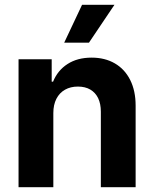

<svg xmlns="http://www.w3.org/2000/svg" viewBox="-20 -776 638 796"><path d="M201.1 0H56.9V-530.3H194.3V-437.3H200Q218.9 -484.2 260 -510.6Q301.1 -537.1 359.7 -537.1Q415 -537.1 456.1 -513.2Q497.3 -489.3 519.8 -444.4Q542.3 -399.5 542.3 -338V0H398.1V-312.8Q398.1 -345.5 387 -368.8Q375.8 -392 354.5 -404.6Q333.2 -417.1 302.8 -417.1Q272.6 -417.1 249.5 -404.1Q226.5 -391.1 213.8 -366.4Q201.1 -341.7 201.1 -307.3ZM320.2 -756.1H454.5L348.9 -599.2H246.2Z"/></svg>

Font: Pretendard Std Variable
Style: Regular
Weight: 400
Designer: Base glyphs from Inter by Rasmus Andersson; Hangeul glyphs from Noto Sans CJK(Source Han Sans) by Jang Soo-young and Kan
Foundry: Kil Hyung-jin
Version: Version 1.309;Glyphs 3.2 (3225)